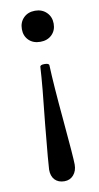

<svg xmlns="http://www.w3.org/2000/svg" viewBox="-82 -463 398 772"><g transform="rotate(-10 117.0 -77.0)"><path d="M119.1 -297.9Q89.8 -297.9 72 -315.4Q54.2 -333 54.2 -360.8Q54.2 -388.7 72 -406.7Q89.8 -424.8 119.1 -424.8Q147.5 -424.8 165.8 -406.7Q184.1 -388.7 184.1 -360.8Q184.1 -333 166 -315.4Q147.9 -297.9 119.1 -297.9ZM117.2 271Q92.3 271 78.1 256.1Q64 241.2 64 214.8Q64 199.2 80.1 30.8Q97.2 -125.5 101.1 -198.2Q101.1 -207 119.1 -207Q138.2 -207 138.2 -198.2Q141.1 -120.1 154.8 28.8Q168.9 183.6 168.9 211.9Q168.9 237.8 154.5 254.4Q140.1 271 117.2 271Z"/></g></svg>

Font: Junicode SmCond Medium
Style: Regular
Weight: 500
Width: 4
Designer: Peter S. Baker
Version: Version 2.206